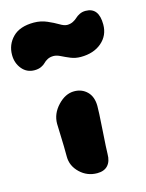

<svg xmlns="http://www.w3.org/2000/svg" viewBox="-167 -790 658 868"><g transform="rotate(-15 162.0 -356.0)"><path d="M25.9 -513.2Q-10.3 -513.2 -32.7 -540.5Q-55.2 -567.9 -55.2 -606Q-55.2 -654.8 -21.7 -688.5Q11.7 -722.2 77.1 -722.2Q109.9 -722.2 138.4 -709.7Q167 -697.3 187.3 -685.1Q207.5 -672.9 221.2 -672.9Q236.3 -672.9 248.8 -679.2Q261.2 -685.5 268.6 -692.9Q275.9 -700.2 288.6 -706.5Q301.3 -712.9 316.9 -712.9Q378.9 -712.9 378.9 -632.8Q378.9 -581.5 341.3 -549.3Q303.7 -517.1 243.2 -517.1Q218.3 -517.1 196.3 -526.1Q174.3 -535.2 156.5 -544.2Q138.7 -553.2 124 -553.2Q107.9 -553.2 95.9 -546.9Q84 -540.5 77.4 -533.2Q70.8 -525.9 57.4 -519.5Q43.9 -513.2 25.9 -513.2ZM179.2 9.8Q132.3 9.8 98.6 -22.5Q64.9 -54.7 64.9 -98.1Q64.9 -146.5 63 -191.7Q61 -236.8 61 -252.9Q61 -299.8 96.4 -337.4Q131.8 -375 172.9 -375Q209 -375 233.2 -351.3Q257.3 -327.6 257.8 -284.2Q258.3 -263.2 252.2 -172.6Q246.1 -82 246.1 -62Q246.1 -27.8 229 -9Q211.9 9.8 179.2 9.8Z"/></g></svg>

Font: Shantell Sans Irregular
Style: Regular
Weight: 800
Designer: Stephen Nixon, Anya Danilova, Shantell Martin
Foundry: Arrow Type
Version: Version 1.006;[9816181b4]